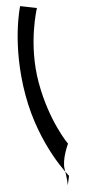

<svg xmlns="http://www.w3.org/2000/svg" viewBox="-305 -1451 1023 2301"><g transform="rotate(-15 206.5 -300.5)"><path d="M10 -362C10 -993 224 -1411 224 -1411L413 -1337C413 -1337 202 -951 202 -468C202 15 352 330 352 330C352 330 234 494 234 615C234 736 221 810 221 810L264 705C264 705 10 269 10 -362Z"/></g></svg>

Font: Chaingun
Style: Regular
Weight: 400
Version: Version 0.91